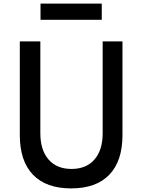

<svg xmlns="http://www.w3.org/2000/svg" viewBox="-20 -1030 790 1066"><path d="M204 -800V-290Q204 -197 249.5 -144.5Q295 -92 377 -92Q459 -92 504.5 -144.5Q550 -197 550 -290V-800H660V-280Q660 -136 587 -60Q514 16 375 16Q236 16 163 -60Q90 -136 90 -280V-800ZM205 -1010H545V-920H205Z"/></svg>

Font: Martian Mono Custom sWd Rg
Style: Regular
Weight: 400
Width: 6
Monospace: yes
Designer: Alex Havermale
Foundry: Evil Martians
Version: Version 1.000